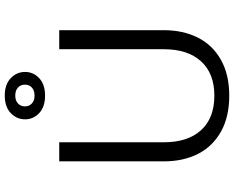

<svg xmlns="http://www.w3.org/2000/svg" viewBox="-106 -836 959 786"><g transform="rotate(-90 373.0 -443.5)"><path d="M105 0ZM105 -251V-680H183V-252Q183 -154 232.5 -99.5Q282 -45 374 -45Q465 -45 514.5 -99.5Q564 -154 564 -252V-680H642V-253Q642 -173 611.5 -112.5Q581 -52 520.5 -18Q460 16 374 16Q287 16 226.5 -18Q166 -52 135.5 -112Q105 -172 105 -251ZM277 -820Q277 -854 302.5 -878.5Q328 -903 374 -903Q420 -903 445.5 -878.5Q471 -854 471 -820Q471 -786 445.5 -762Q420 -738 374 -738Q328 -738 302.5 -762Q277 -786 277 -820ZM419 -820Q419 -838 407 -849Q395 -860 374 -860Q354 -860 342 -849Q330 -838 330 -820Q330 -803 342 -792Q354 -781 374 -781Q395 -781 407 -792Q419 -803 419 -820Z"/></g></svg>

Font: Martel Sans Light
Style: Regular
Weight: 300
Designer: Dan Reynolds and Mathieu Réguer
Foundry: Dan Reynolds and Mathieu Réguer
Version: Version 1.002; ttfautohint (v1.1) -l 5 -r 5 -G 72 -x 0 -D la